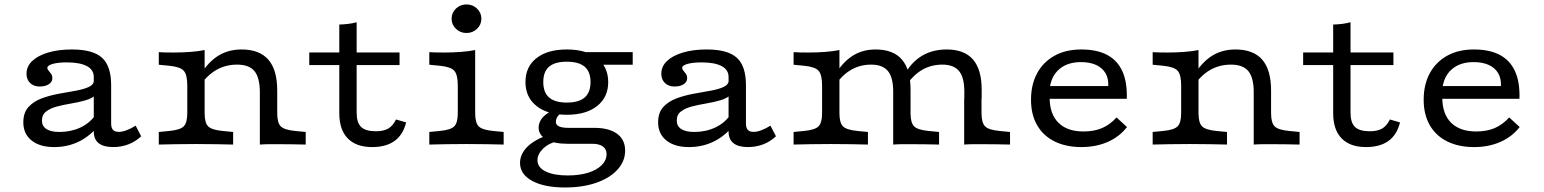

<svg xmlns="http://www.w3.org/2000/svg" viewBox="-20 -649 6931 862"><path d="M401 -206.7V-303.5Q401 -335.8 369.8 -352.3Q338.6 -368.9 279.4 -368.9Q240.9 -368.9 216.7 -362.1Q192.5 -355.3 192.5 -343.9Q192.5 -338.1 198.1 -331.9Q203.8 -325.7 209.4 -317.6Q215 -309.5 215 -297.5Q215 -281.1 199.3 -270.8Q183.5 -260.6 157.9 -260.6Q131.3 -260.6 115.1 -276.4Q99 -292.3 99 -317.7Q99 -350.9 124.5 -375.1Q150 -399.4 195.9 -413.1Q241.8 -426.9 302.8 -426.9Q397.4 -426.9 438.2 -389.6Q479 -352.4 479 -266.5V-206.7ZM223.2 11.3Q158.8 11.3 121.7 -18.4Q84.7 -48.1 84.7 -99.6Q84.7 -142.9 107.5 -168.2Q130.4 -193.5 166.4 -207Q202.4 -220.4 242.9 -227.9Q283.3 -235.3 319.4 -241.6Q355.4 -247.9 378.7 -258.6Q401.9 -269.3 401.9 -290.3L411 -223.9Q394.3 -207.6 364.9 -199Q335.5 -190.3 301.4 -184.6Q267.4 -178.9 237.4 -171.3Q207.3 -163.6 187.8 -149Q168.3 -134.4 168.3 -107.5Q168.3 -82.9 188.3 -69.8Q208.4 -56.6 246.8 -56.6Q298.2 -56.6 340.9 -76.4Q383.6 -96.2 411.5 -136.4L412.6 -73.4Q374 -30.9 326.4 -9.8Q278.9 11.3 223.2 11.3ZM479 -94.4Q479 -75.1 487.3 -66Q495.5 -56.9 513 -56.9Q528.9 -56.9 548.4 -64.3Q568 -71.6 589 -84.8L613.8 -37.2Q588.7 -13.4 556.6 -1Q524.5 11.3 487.7 11.3Q444.8 11.3 422.9 -6.2Q401 -23.7 401 -58.6V-206.7H479Z M859.8 -2.4Q807.2 -2.4 768.5 -1.6Q729.8 -0.8 692.9 0V-56.5L740.3 -61.1Q789.1 -65.8 804.9 -81.8Q820.8 -97.7 820.8 -141.5V-206.7H898.7V-141.5Q898.7 -97.7 914.6 -81.8Q930.5 -65.8 979.2 -61.1L1026.7 -56.5V0Q989.8 -0.8 951 -1.6Q912.3 -2.4 859.8 -2.4ZM820.8 -206.7V-265.3Q820.8 -313.8 804.9 -331.4Q789.1 -349 740.3 -353.7L692.9 -358.4V-414.8Q704.7 -414 721.6 -413.6Q738.5 -413.2 759.6 -413.2Q798.8 -413.2 835.4 -416Q872 -418.8 898.7 -424.4V-414.8V-206.7ZM1146.6 -206.7V-234.8Q1146.6 -300.1 1122.6 -329.5Q1098.6 -358.9 1044.3 -358.9Q987.4 -358.9 942.4 -329.6Q897.3 -300.2 864.8 -242.9L865.1 -286Q899.3 -355.3 948.5 -391.1Q997.7 -426.9 1064.2 -426.9Q1145 -426.9 1184.8 -381.1Q1224.6 -335.3 1224.6 -242.6V-206.7ZM1146.6 0V-206.7H1224.6V-141.5Q1224.6 -97.7 1240.4 -81.8Q1256.3 -65.8 1305 -61.1L1352.5 -56.5V0Q1324.8 -0.8 1289.7 -1.2Q1254.7 -1.6 1232.2 -1.6Q1209.7 -1.6 1189.5 -1.6Q1169.2 -1.6 1146.6 0Z M1650.7 11.3Q1579.3 11.3 1541.3 -27.6Q1503.3 -66.5 1503.3 -140.5V-206.7H1581.2V-143.6Q1581.2 -98.2 1601.3 -79Q1621.3 -59.7 1668.2 -59.7Q1702.5 -59.7 1723.4 -72Q1744.3 -84.3 1757.9 -112.6L1803.3 -99.5Q1789.8 -43.9 1751.6 -16.3Q1713.4 11.3 1650.7 11.3ZM1503.3 -206.7V-538.8Q1526.6 -539.5 1546 -542.1Q1565.4 -544.7 1581.2 -549.2V-206.7ZM1368.5 -356.9V-413.4H1773.8V-356.9Z M2035.3 -206.7V-265.3Q2035.3 -313.8 2019.4 -331.4Q2003.6 -349 1954.8 -353.7L1907.4 -358.4V-414.8Q1919.2 -414 1936.1 -413.6Q1953 -413.2 1974.1 -413.2Q2013.3 -413.2 2049.9 -416Q2086.5 -418.8 2113.3 -424.4V-414.8V-206.7ZM2074.3 -2.4Q2021.7 -2.4 1983 -1.6Q1944.4 -0.8 1907.4 0V-56.5L1954.8 -61.1Q2003.6 -65.8 2019.4 -81.8Q2035.3 -97.7 2035.3 -141.5V-206.7H2113.3V-141.5Q2113.3 -97.7 2129.1 -81.8Q2145 -65.8 2193.7 -61.1L2241.2 -56.5V0Q2204.3 -0.8 2165.6 -1.6Q2126.9 -2.4 2074.3 -2.4ZM2074.3 -500.9Q2046.6 -500.9 2027 -519.6Q2007.5 -538.3 2007.5 -565Q2007.5 -591.8 2027 -610.5Q2046.6 -629.1 2074.3 -629.1Q2102.1 -629.1 2121.6 -610.5Q2141.2 -591.8 2141.2 -565Q2141.2 -538.3 2121.6 -519.6Q2102.1 -500.9 2074.3 -500.9Z M2516.4 192.7Q2423.7 192.7 2369.2 163.1Q2314.7 133.4 2314.7 82.7Q2314.7 44.4 2344.7 12.9Q2374.7 -18.6 2433.9 -40.8L2489.1 -17.2Q2444.1 -6.9 2418.5 18Q2393 42.9 2393 70Q2393 102.4 2429.5 120.6Q2466.1 138.7 2529.2 138.7Q2580.5 138.7 2619.8 126.7Q2659 114.6 2681.1 92.6Q2703.2 70.6 2703.2 42.7Q2703.2 20.4 2686.4 8.4Q2669.6 -3.5 2639.1 -3.5H2526.3Q2467.7 -3.5 2432.9 -23.1Q2398.2 -42.8 2398.2 -75.8Q2398.2 -96.7 2410.9 -114.7Q2423.6 -132.6 2450 -147.9L2498.5 -140.7Q2487.1 -132.5 2481.4 -122.8Q2475.7 -113.1 2475.7 -101.2Q2475.7 -88.1 2490 -81.5Q2504.3 -75 2532 -75H2648.2Q2714.2 -75 2750.4 -48.4Q2786.6 -21.9 2786.6 27.2Q2786.6 75.2 2752 112.9Q2717.4 150.6 2656.6 171.7Q2595.8 192.7 2516.4 192.7ZM2524.6 -133.7Q2438.3 -133.7 2388.7 -173.2Q2339.1 -212.7 2339.1 -280.6Q2339.1 -349.3 2388.7 -388.1Q2438.3 -426.9 2524.6 -426.9Q2611.6 -426.9 2661.1 -387.8Q2710.6 -348.7 2710.6 -280.6Q2710.6 -212.6 2661.1 -173.2Q2611.6 -133.7 2524.6 -133.7ZM2524.7 -188.5Q2578.2 -188.5 2604.7 -211.2Q2631.2 -234 2631.2 -280.6Q2631.2 -327.3 2604.7 -349.7Q2578.2 -372 2524.7 -372Q2471.4 -372 2445.2 -349.7Q2419.1 -327.3 2419.1 -280.6Q2419.1 -234 2445.2 -211.3Q2471.4 -188.5 2524.7 -188.5ZM2642.1 -358.4 2537.9 -414.8H2820.6V-358.4Z M3251 -206.7V-303.5Q3251 -335.8 3219.8 -352.3Q3188.6 -368.9 3129.4 -368.9Q3090.9 -368.9 3066.7 -362.1Q3042.5 -355.3 3042.5 -343.9Q3042.5 -338.1 3048.1 -331.9Q3053.8 -325.7 3059.4 -317.6Q3065 -309.5 3065 -297.5Q3065 -281.1 3049.3 -270.8Q3033.5 -260.6 3007.9 -260.6Q2981.3 -260.6 2965.1 -276.4Q2949 -292.3 2949 -317.7Q2949 -350.9 2974.5 -375.1Q3000 -399.4 3045.9 -413.1Q3091.8 -426.9 3152.8 -426.9Q3247.4 -426.9 3288.2 -389.6Q3329 -352.4 3329 -266.5V-206.7ZM3073.2 11.3Q3008.8 11.3 2971.7 -18.4Q2934.7 -48.1 2934.7 -99.6Q2934.7 -142.9 2957.5 -168.2Q2980.4 -193.5 3016.4 -207Q3052.4 -220.4 3092.9 -227.9Q3133.3 -235.3 3169.4 -241.6Q3205.4 -247.9 3228.7 -258.6Q3251.9 -269.3 3251.9 -290.3L3261 -223.9Q3244.3 -207.6 3214.9 -199Q3185.5 -190.3 3151.4 -184.6Q3117.4 -178.9 3087.4 -171.3Q3057.3 -163.6 3037.8 -149Q3018.3 -134.4 3018.3 -107.5Q3018.3 -82.9 3038.3 -69.8Q3058.4 -56.6 3096.8 -56.6Q3148.2 -56.6 3190.9 -76.4Q3233.6 -96.2 3261.5 -136.4L3262.6 -73.4Q3224 -30.9 3176.4 -9.8Q3128.9 11.3 3073.2 11.3ZM3329 -94.4Q3329 -75.1 3337.3 -66Q3345.5 -56.9 3363 -56.9Q3378.9 -56.9 3398.4 -64.3Q3418 -71.6 3439 -84.8L3463.8 -37.2Q3438.7 -13.4 3406.6 -1Q3374.5 11.3 3337.7 11.3Q3294.8 11.3 3272.9 -6.2Q3251 -23.7 3251 -58.6V-206.7H3329Z M3709.8 -2.4Q3657.2 -2.4 3618.5 -1.6Q3579.8 -0.8 3542.9 0V-56.5L3590.3 -61.1Q3639.1 -65.8 3654.9 -81.8Q3670.8 -97.7 3670.8 -141.5V-206.7H3748.7V-141.5Q3748.7 -97.7 3764.6 -81.8Q3780.5 -65.8 3829.2 -61.1L3876.7 -56.5V0Q3839.8 -0.8 3801 -1.6Q3762.3 -2.4 3709.8 -2.4ZM3670.8 -206.7V-265.3Q3670.8 -313.8 3654.9 -331.4Q3639.1 -349 3590.3 -353.7L3542.9 -358.4V-414.8Q3554.7 -414 3571.6 -413.6Q3588.5 -413.2 3609.6 -413.2Q3648.8 -413.2 3685.4 -416Q3722 -418.8 3748.7 -424.4V-414.8V-206.7ZM3990.1 -206.7V-237.9Q3990.1 -301 3966.5 -329.9Q3942.9 -358.9 3891 -358.9Q3835.7 -358.9 3791.5 -329.6Q3747.3 -300.2 3714.8 -242.2L3714.3 -286.1Q3748.6 -355.3 3797 -391.1Q3845.4 -426.9 3910.9 -426.9Q3990.1 -426.9 4029.1 -381.8Q4068 -336.8 4068 -246.4V-206.7ZM3990.1 0V-206.7H4068V-141.5Q4068 -97.7 4083.9 -81.8Q4099.8 -65.8 4148.5 -61.1L4196 -56.5V0Q4168.3 -0.8 4133.2 -1.2Q4098.1 -1.6 4075.7 -1.6Q4053.2 -1.6 4033 -1.6Q4012.7 -1.6 3990.1 0ZM4309.4 -206.7V-237.9Q4309.4 -301 4285.8 -329.9Q4262.2 -358.9 4210.3 -358.9Q4155 -358.9 4110.8 -329.6Q4066.6 -300.2 4034.1 -242.2L4028.4 -287.1Q4057.4 -356.2 4108.4 -391.5Q4159.4 -426.9 4230.2 -426.9Q4309.4 -426.9 4348.4 -381.8Q4387.3 -336.8 4387.3 -246.4V-206.7ZM4308.7 0V-206.7H4386.6V-141.5Q4386.6 -97.7 4402.5 -81.8Q4418.4 -65.8 4467.1 -61.1L4514.6 -56.5V0Q4486.9 -0.8 4451.8 -1.2Q4416.8 -1.6 4394.3 -1.6Q4371.8 -1.6 4351.6 -1.6Q4331.3 -1.6 4308.7 0Z M4835 11.3Q4766.1 11.3 4715.1 -13.8Q4664 -38.9 4636.4 -86.6Q4608.8 -134.3 4608.8 -201.3Q4608.8 -269.1 4636.1 -319.8Q4663.4 -370.5 4714.1 -398.7Q4764.8 -426.9 4834.6 -426.9Q4904.9 -426.9 4951.1 -402.2Q4997.3 -377.5 5019.3 -328.4Q5041.2 -279.3 5038.8 -205.4H4657.8L4656.9 -262.6H4955.7Q4957.2 -297.2 4943 -320.9Q4928.9 -344.6 4901 -357.4Q4873.1 -370.2 4833 -370.2Q4772.4 -370.2 4735.4 -338.2Q4698.4 -306.1 4692.3 -248.5L4694.8 -245.8Q4694 -240.1 4693.2 -230.7Q4692.4 -221.4 4692.4 -211Q4692.4 -137.4 4731.8 -98.1Q4771.1 -58.8 4844.6 -58.8Q4891.8 -58.8 4927.2 -73.7Q4962.6 -88.7 4992.9 -121.7L5039.7 -78.6Q5005.7 -34.8 4953 -11.8Q4900.3 11.3 4835 11.3Z M5321.9 -2.4Q5269.3 -2.4 5230.6 -1.6Q5191.9 -0.8 5155 0V-56.5L5202.4 -61.1Q5251.2 -65.8 5267 -81.8Q5282.9 -97.7 5282.9 -141.5V-206.7H5360.8V-141.5Q5360.8 -97.7 5376.7 -81.8Q5392.6 -65.8 5441.3 -61.1L5488.8 -56.5V0Q5451.9 -0.8 5413.1 -1.6Q5374.4 -2.4 5321.9 -2.4ZM5282.9 -206.7V-265.3Q5282.9 -313.8 5267 -331.4Q5251.2 -349 5202.4 -353.7L5155 -358.4V-414.8Q5166.8 -414 5183.7 -413.6Q5200.6 -413.2 5221.7 -413.2Q5260.9 -413.2 5297.5 -416Q5334.1 -418.8 5360.8 -424.4V-414.8V-206.7ZM5608.7 -206.7V-234.8Q5608.7 -300.1 5584.7 -329.5Q5560.7 -358.9 5506.4 -358.9Q5449.5 -358.9 5404.5 -329.6Q5359.4 -300.2 5326.9 -242.9L5327.2 -286Q5361.4 -355.3 5410.6 -391.1Q5459.8 -426.9 5526.3 -426.9Q5607.1 -426.9 5646.9 -381.1Q5686.6 -335.3 5686.6 -242.6V-206.7ZM5608.7 0V-206.7H5686.6V-141.5Q5686.6 -97.7 5702.5 -81.8Q5718.4 -65.8 5767.1 -61.1L5814.6 -56.5V0Q5786.9 -0.8 5751.8 -1.2Q5716.8 -1.6 5694.3 -1.6Q5671.8 -1.6 5651.6 -1.6Q5631.3 -1.6 5608.7 0Z M6112.8 11.3Q6041.4 11.3 6003.4 -27.6Q5965.4 -66.5 5965.4 -140.5V-206.7H6043.3V-143.6Q6043.3 -98.2 6063.4 -79Q6083.4 -59.7 6130.3 -59.7Q6164.6 -59.7 6185.5 -72Q6206.4 -84.3 6220 -112.6L6265.4 -99.5Q6251.9 -43.9 6213.7 -16.3Q6175.5 11.3 6112.8 11.3ZM5965.4 -206.7V-538.8Q5988.6 -539.5 6008.1 -542.1Q6027.5 -544.7 6043.3 -549.2V-206.7ZM5830.6 -356.9V-413.4H6235.9V-356.9Z M6597.9 11.3Q6529 11.3 6478 -13.8Q6426.9 -38.9 6399.3 -86.6Q6371.7 -134.3 6371.7 -201.3Q6371.7 -269.1 6399 -319.8Q6426.3 -370.5 6477 -398.7Q6527.7 -426.9 6597.5 -426.9Q6667.8 -426.9 6714 -402.2Q6760.2 -377.5 6782.2 -328.4Q6804.2 -279.3 6801.7 -205.4H6420.7L6419.8 -262.6H6718.6Q6720.1 -297.2 6705.9 -320.9Q6691.8 -344.6 6663.9 -357.4Q6636.1 -370.2 6595.9 -370.2Q6535.3 -370.2 6498.3 -338.2Q6461.3 -306.1 6455.2 -248.5L6457.7 -245.8Q6456.9 -240.1 6456.1 -230.7Q6455.3 -221.4 6455.3 -211Q6455.3 -137.4 6494.7 -98.1Q6534.1 -58.8 6607.5 -58.8Q6654.7 -58.8 6690.1 -73.7Q6725.5 -88.7 6755.8 -121.7L6802.6 -78.6Q6768.6 -34.8 6715.9 -11.8Q6663.2 11.3 6597.9 11.3Z"/></svg>

Font: Playfair 5pt SemiExpanded Light
Style: Regular
Weight: 300
Width: 6
Designer: Claus Eggers Sørensen
Foundry: Claus Eggers Sørensen
Version: Version 2.203